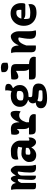

<svg xmlns="http://www.w3.org/2000/svg" viewBox="1570 -2380 1060 4240"><g transform="rotate(-90 2100.0 -260.0)"><path d="M180 0Q158 6 122 6Q79 6 59.5 -5Q40 -16 40 -56V-436Q40 -465 37 -490Q34 -515 27 -542Q38 -544 48.5 -545Q59 -546 69 -546Q106 -546 137.5 -520.5Q169 -495 177 -443H183Q200 -489 224 -519.5Q248 -550 275 -550Q295 -550 309.5 -531Q324 -512 332.5 -486.5Q341 -461 342 -443H348Q371 -489 402 -520.5Q433 -552 463 -552Q486 -552 508 -530.5Q530 -509 545 -480Q560 -451 560 -428V-159Q560 -111 564.5 -77.5Q569 -44 581 0Q566 3 552.5 4.5Q539 6 523 6Q481 6 456 -5.5Q431 -17 420.5 -46.5Q410 -76 410 -129Q410 -186 415.5 -251.5Q421 -317 433 -394Q426 -397 415 -397Q368 -397 343 -328Q343 -164 342 0Q335 3 324 3Q284 3 265.5 -21Q247 -45 247 -94Q247 -156 251.5 -224Q256 -292 267 -389Q259 -397 248 -397Q229 -397 212 -377Q195 -357 180 -321Z M1115 -354V-147Q1122 -142 1134 -142Q1144 -142 1155 -145.5Q1166 -149 1176 -158H1182Q1184 -151 1184.5 -146Q1185 -141 1185 -133Q1185 -103 1174.5 -72.5Q1164 -42 1147 -25Q1130 -8 1113.5 -1Q1097 6 1082 6Q1042 6 1011.5 -25.5Q981 -57 966 -96H961Q949 -70 924.5 -45.5Q900 -21 867.5 -5.5Q835 10 798 10Q724 10 683.5 -29.5Q643 -69 643 -150V-158Q643 -184 657.5 -211.5Q672 -239 697 -263Q722 -287 753.5 -302Q785 -317 819 -317Q906 -317 962 -300Q967 -336 979 -388Q950 -399 923 -403Q896 -407 861 -407Q815 -407 781 -402.5Q747 -398 706 -386H700Q695 -408 695 -435Q695 -458 702 -480Q709 -502 723 -516Q735 -528 754.5 -535.5Q774 -543 808 -546.5Q842 -550 897 -550Q949 -550 989.5 -532Q1030 -514 1058 -484.5Q1086 -455 1100.5 -421Q1115 -387 1115 -354ZM803 -159Q803 -135 812 -127Q821 -119 851 -119Q876 -119 903.5 -129.5Q931 -140 955 -165V-218Q906 -225 866 -225Q835 -225 809 -216Q803 -186 803 -161Z M1253 -150H1402L1404 -155Q1370 -192 1370 -275V-414L1365 -416Q1345 -383 1328 -374Q1311 -365 1298 -365Q1278 -365 1261 -388.5Q1244 -412 1244 -462Q1244 -483 1246.5 -504.5Q1249 -526 1253 -540Q1267 -542 1289 -544Q1311 -546 1333 -548Q1355 -550 1370 -550Q1456 -550 1488 -501.5Q1520 -453 1520 -365H1525Q1556 -460 1606.5 -508Q1657 -556 1706 -556Q1731 -556 1745 -542Q1759 -529 1765.5 -501Q1772 -473 1772 -426Q1772 -401 1769 -379Q1766 -357 1761 -337H1755Q1737 -351 1719.5 -358.5Q1702 -366 1674 -366Q1620 -366 1583.5 -330Q1547 -294 1520 -212V-150Q1618 -150 1659 -120Q1700 -90 1700 -43Q1700 -20 1693 0H1357Q1291 0 1270.5 -30Q1250 -60 1250 -116Q1250 -134 1253 -150Z M2102 -552Q2160 -553 2210 -535L2220 -581Q2225 -602 2225 -631Q2225 -642 2224 -652Q2223 -662 2220 -672Q2240 -675 2259 -675Q2308 -675 2338 -660.5Q2368 -646 2368 -605V-600Q2368 -578 2355 -558Q2342 -538 2303 -518L2276 -504V-497Q2307 -472 2324.5 -436.5Q2342 -401 2342 -358V-348Q2342 -290 2310 -248Q2278 -206 2223.5 -183Q2169 -160 2101 -160Q2091 -160 2082 -160Q2075 -141 2075 -113Q2075 -99 2084 -89.5Q2093 -80 2109 -78L2247 -68Q2301 -64 2338 -33Q2375 -2 2375 55V72Q2375 159 2290.5 204.5Q2206 250 2054 250H2045Q1939 250 1884.5 215Q1830 180 1830 119V106Q1830 62 1863 33Q1896 4 1954 0V-7Q1937 -32 1937 -63Q1937 -97 1955.5 -124Q1974 -151 2011 -164V-171Q1943 -189 1902 -235Q1861 -281 1861 -344V-354Q1861 -415 1893 -459.5Q1925 -504 1979.5 -528Q2034 -552 2102 -552ZM2112 -422Q2001 -422 2001 -336V-328Q2001 -308 2009 -287Q2029 -279 2051 -274.5Q2073 -270 2101 -270Q2212 -270 2212 -356V-364Q2212 -387 2204 -408Q2185 -415 2162.5 -418.5Q2140 -422 2112 -422ZM2063 150H2076Q2117 150 2152.5 149Q2188 148 2217 144Q2223 134 2225 125Q2227 116 2227 106V94Q2227 68 2200 66L2083 57Q2036 53 2001 35Q1980 56 1980 92V103Q1980 128 2000 139Q2020 150 2063 150Z M2468 -150H2685L2688 -156Q2655 -193 2655 -275V-432L2651 -435Q2602 -404 2572 -394.5Q2542 -385 2524 -385Q2499 -385 2481 -406Q2463 -427 2463 -477Q2463 -494 2465.5 -511Q2468 -528 2472 -540Q2494 -543 2528 -545Q2562 -547 2597 -548.5Q2632 -550 2655 -550Q2733 -550 2769 -527.5Q2805 -505 2805 -438V-149Q2897 -144 2932 -115Q2967 -86 2967 -43Q2967 -20 2960 0H2572Q2528 0 2504.5 -10Q2481 -20 2472.5 -43.5Q2464 -67 2464 -107Q2464 -131 2468 -150ZM2627 -753Q2646 -761 2673.5 -765.5Q2701 -770 2727 -770Q2774 -770 2804.5 -754.5Q2835 -739 2835 -698V-626Q2796 -609 2747 -609Q2695 -609 2661 -633Q2627 -657 2627 -697Z M3216 0Q3203 2 3193 2.5Q3183 3 3172 3Q3111 3 3088.5 -22.5Q3066 -48 3066 -89V-441Q3066 -466 3061.5 -494Q3057 -522 3046 -540Q3057 -542 3068.5 -544Q3080 -546 3091 -546Q3126 -546 3153.5 -531.5Q3181 -517 3197.5 -481Q3214 -445 3216 -381H3222Q3240 -430 3270.5 -468.5Q3301 -507 3340 -529.5Q3379 -552 3420 -552Q3449 -552 3474 -526Q3499 -500 3514 -461.5Q3529 -423 3529 -384V-159Q3529 -111 3533.5 -77.5Q3538 -44 3550 0Q3535 3 3521.5 4.5Q3508 6 3492 6Q3428 6 3395.5 -21.5Q3363 -49 3363 -129Q3363 -185 3372 -246.5Q3381 -308 3394 -373Q3379 -385 3363 -385Q3338 -385 3313 -369.5Q3288 -354 3263.5 -316Q3239 -278 3216 -209Z M3924 -556Q3995 -556 4045.5 -526.5Q4096 -497 4123.5 -445Q4151 -393 4151 -325V-320Q4151 -279 4146 -260Q4141 -241 4133 -236Q4125 -231 4116 -231H3908Q3875 -231 3848.5 -240Q3822 -249 3806 -264L3801 -262Q3800 -249 3800 -234V-231Q3800 -203 3803.5 -180.5Q3807 -158 3814 -140Q3837 -130 3866.5 -125.5Q3896 -121 3939 -121Q3986 -121 4032.5 -130.5Q4079 -140 4120 -161H4126Q4128 -151 4129 -141.5Q4130 -132 4130 -123Q4130 -89 4121 -66.5Q4112 -44 4095 -27Q4071 -3 4028 6.5Q3985 16 3938 16Q3853 16 3788 -19Q3723 -54 3686.5 -116.5Q3650 -179 3650 -263V-266Q3650 -348 3685 -413.5Q3720 -479 3781.5 -517.5Q3843 -556 3924 -556ZM3936 -429Q3889 -429 3856 -401.5Q3823 -374 3809 -318H4001Q4003 -324 4003.5 -331.5Q4004 -339 4004 -344Q4004 -364 4000 -384.5Q3996 -405 3985 -422Q3974 -426 3964.5 -427.5Q3955 -429 3936 -429Z"/></g></svg>

Font: Recursive Mn Csl St XBd
Style: Regular
Weight: 800
Monospace: yes
Version: Version 1.079;hotconv 1.0.112;makeotfexe 2.5.65598; ttfautoh